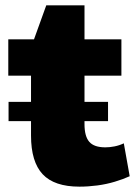

<svg xmlns="http://www.w3.org/2000/svg" viewBox="-20 -687 505 718"><path d="M277 11Q183 11 139.5 -35.5Q96 -82 96 -180V-509L153 -667H296V-223Q296 -177 314 -156.5Q332 -136 374 -136Q390 -136 408 -139.5Q426 -143 443 -151L465 -28Q441 -17 409.5 -7.5Q378 2 344 6.5Q310 11 277 11ZM11 -540H434V-404H11ZM384 -306V-234H12V-306Z"/></svg>

Font: Pathway Extreme 28pt ExtraBold
Style: Regular
Weight: 800
Designer: Eduardo Rodriguez Tunni
Foundry: Eduardo Rodriguez Tunni
Version: Version 1.001;gftools[0.9.26]